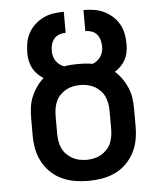

<svg xmlns="http://www.w3.org/2000/svg" viewBox="-53 -781 706 836"><g transform="rotate(-5 300.0 -363.5)"><path d="M300 8Q270 8 240.5 3Q211 -2 184 -14.5Q157 -27 135.5 -48Q114 -69 100 -95.5Q86 -122 80.5 -151Q75 -180 75 -210V-285Q75 -309 78 -332.5Q81 -356 90 -378Q99 -400 112.5 -419.5Q126 -439 144 -455Q130 -464 118 -476Q106 -488 98 -503Q90 -518 86.5 -535Q83 -552 83 -569Q83 -592 87 -614.5Q91 -637 102 -657Q113 -677 130 -692.5Q147 -708 167.5 -718Q188 -728 211 -731.5Q234 -735 257 -735V-643Q242 -643 228.5 -638Q215 -633 206 -622Q197 -611 193.5 -597Q190 -583 190 -569Q190 -557 193 -546Q196 -535 202.5 -525.5Q209 -516 218 -509Q227 -502 238 -498Q253 -501 268.5 -502Q284 -503 300 -503Q316 -503 331.5 -502Q347 -501 362 -498Q373 -502 382 -509Q391 -516 397.5 -525.5Q404 -535 407 -546Q410 -557 410 -569Q410 -583 406.5 -597Q403 -611 394 -622Q385 -633 371.5 -638Q358 -643 343 -643V-735Q366 -735 389 -731.5Q412 -728 432.5 -718Q453 -708 470 -692.5Q487 -677 498 -657Q509 -637 513 -614.5Q517 -592 517 -569Q517 -552 513.5 -535Q510 -518 502 -503Q494 -488 482 -476Q470 -464 456 -455Q474 -439 487.5 -419.5Q501 -400 510 -378Q519 -356 522 -332.5Q525 -309 525 -285V-210Q525 -180 519.5 -151Q514 -122 500 -95.5Q486 -69 464.5 -48Q443 -27 416 -14.5Q389 -2 359.5 3Q330 8 300 8ZM300 -84Q316 -84 332.5 -87.5Q349 -91 363 -99Q377 -107 388.5 -119Q400 -131 406.5 -146Q413 -161 415.5 -177.5Q418 -194 418 -210V-285Q418 -301 415.5 -317.5Q413 -334 406.5 -349Q400 -364 388.5 -376Q377 -388 363 -396Q349 -404 332.5 -407.5Q316 -411 300 -411Q284 -411 267.5 -407.5Q251 -404 237 -396Q223 -388 211.5 -376Q200 -364 193.5 -349Q187 -334 184.5 -317.5Q182 -301 182 -285V-210Q182 -194 184.5 -177.5Q187 -161 193.5 -146Q200 -131 211.5 -119Q223 -107 237 -99Q251 -91 267.5 -87.5Q284 -84 300 -84Z"/></g></svg>

Font: Iosevka Semibold Extended
Style: Regular
Weight: 600
Width: 7
Monospace: yes
Designer: Belleve Invis
Foundry: Belleve Invis
Version: Version 32.5.0; ttfautohint (v1.8.4)